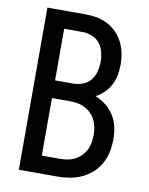

<svg xmlns="http://www.w3.org/2000/svg" viewBox="-83 -796 666 857"><g transform="rotate(10 250.0 -367.5)"><path d="M62 0V-735H234Q260 -735 285.5 -730.5Q311 -726 334.5 -714Q358 -702 376.5 -683Q395 -664 406.5 -641Q418 -618 423 -592Q428 -566 428 -540Q428 -516 423.5 -492.5Q419 -469 408 -448Q397 -427 380 -410.5Q363 -394 342 -383Q368 -373 390 -355.5Q412 -338 427 -314.5Q442 -291 448 -263.5Q454 -236 454 -208Q454 -180 448.5 -151.5Q443 -123 429 -97.5Q415 -72 393.5 -52.5Q372 -33 345.5 -21Q319 -9 290.5 -4.5Q262 0 234 0ZM152 -421H234Q256 -421 277.5 -429Q299 -437 313 -454.5Q327 -472 332.5 -494Q338 -516 338 -538Q338 -560 332.5 -582Q327 -604 313 -621.5Q299 -639 277.5 -647Q256 -655 234 -655H152ZM152 -80H234Q251 -80 268.5 -83Q286 -86 301.5 -94Q317 -102 329.5 -114.5Q342 -127 350 -142.5Q358 -158 361 -175.5Q364 -193 364 -210Q364 -228 361 -245Q358 -262 350 -278Q342 -294 329.5 -306.5Q317 -319 301.5 -327Q286 -335 268.5 -338Q251 -341 234 -341H152Z"/></g></svg>

Font: Iosevka Custom Medium
Style: Regular
Weight: 500
Monospace: yes
Designer: Belleve Invis
Foundry: Belleve Invis
Version: Version 32.5.0; ttfautohint (v1.8.4)